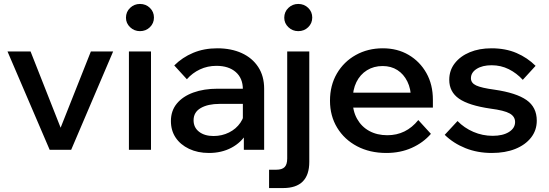

<svg xmlns="http://www.w3.org/2000/svg" viewBox="-20 -760 2783 974"><path d="M341 0H232L18 -499H135L303 -73H272L441 -499H554Z M746 0H634V-499H746ZM690 -602Q661 -602 640 -622Q619 -642 619 -670Q619 -700 640 -720Q661 -740 690 -740Q720 -740 740.5 -720Q761 -700 761 -671Q761 -642 740.5 -622Q720 -602 690 -602Z M1320 0H1217V-99L1212 -120V-307Q1212 -363 1176 -394.5Q1140 -426 1078 -426Q1033 -426 994.5 -408Q956 -390 928 -358L864 -428Q905 -469 960 -492Q1015 -515 1082 -515Q1153 -515 1206.5 -490.5Q1260 -466 1290 -420Q1320 -374 1320 -310ZM1040 16Q983 16 939 -5Q895 -26 871 -62Q847 -98 847 -146Q847 -198 877 -234.5Q907 -271 960.5 -290.5Q1014 -310 1084 -310H1224V-233H1094Q1035 -233 998.5 -212Q962 -191 962 -150Q962 -113 990 -91.5Q1018 -70 1063 -70Q1106 -70 1142 -88Q1178 -106 1199.5 -137.5Q1221 -169 1224 -210L1260 -193Q1260 -132 1232 -84.5Q1204 -37 1154 -10.5Q1104 16 1040 16Z M1345 194V101H1381Q1411 101 1424 87.5Q1437 74 1437 44V-499H1549V61Q1549 194 1416 194ZM1493 -602Q1464 -602 1443 -622Q1422 -642 1422 -670Q1422 -700 1443 -720Q1464 -740 1493 -740Q1523 -740 1543.5 -720Q1564 -700 1564 -671Q1564 -642 1543.5 -622Q1523 -602 1493 -602Z M2102 -151 2166 -81Q2127 -36 2069 -10Q2011 16 1940 16Q1856 16 1791.5 -18Q1727 -52 1690.5 -112Q1654 -172 1654 -249Q1654 -327 1689 -387Q1724 -447 1785 -481Q1846 -515 1922 -515Q1996 -515 2053 -481.5Q2110 -448 2143 -389.5Q2176 -331 2176 -254V-248H2065V-259Q2065 -309 2046.5 -346.5Q2028 -384 1996 -404.5Q1964 -425 1921 -425Q1876 -425 1841.5 -403.5Q1807 -382 1788 -343.5Q1769 -305 1769 -251Q1769 -197 1791.5 -157Q1814 -117 1853.5 -95.5Q1893 -74 1945 -74Q2040 -74 2102 -151ZM2176 -214H1732V-290H2160L2176 -253Z M2236 -76 2301 -146Q2335 -111 2381.5 -91Q2428 -71 2479 -71Q2531 -71 2562 -90.5Q2593 -110 2593 -141Q2593 -169 2565.5 -184.5Q2538 -200 2468 -209Q2358 -225 2308.5 -259.5Q2259 -294 2259 -355Q2259 -403 2287 -439Q2315 -475 2363 -495Q2411 -515 2473 -515Q2545 -515 2600.5 -491Q2656 -467 2697 -426L2632 -355Q2601 -389 2561 -409Q2521 -429 2474 -429Q2427 -429 2398 -410.5Q2369 -392 2369 -363Q2369 -339 2395.5 -326.5Q2422 -314 2489 -305Q2599 -289 2651 -252.5Q2703 -216 2703 -148Q2703 -99 2674 -62Q2645 -25 2594 -4.5Q2543 16 2475 16Q2402 16 2341 -8.5Q2280 -33 2236 -76Z"/></svg>

Font: Wix Madefor Display SemiBold
Style: Regular
Weight: 600
Designer: Dalton Maag Ltd
Foundry: Dalton Maag Ltd
Version: Version 3.100